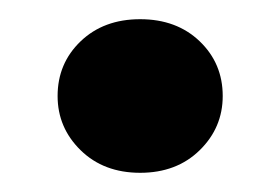

<svg xmlns="http://www.w3.org/2000/svg" viewBox="-20 -175 292 200"><path d="M126 5Q88 5 64 -18.5Q40 -42 40 -75Q40 -109 64 -132Q88 -155 126 -155Q164 -155 188 -132Q212 -109 212 -75Q212 -42 188 -18.5Q164 5 126 5Z"/></svg>

Font: DM Sans 24pt ExtraBold
Style: Regular
Weight: 800
Designer: Colophon Foundry, Jonny Pinhorn
Foundry: Colophon Foundry
Version: Version 4.004;gftools[0.9.30]